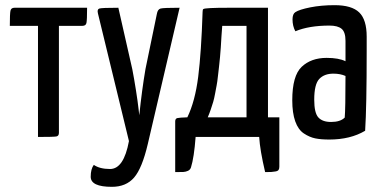

<svg xmlns="http://www.w3.org/2000/svg" viewBox="-20 -530 1476 743"><path d="M208 -430V-16Q208 -4 198.5 -2Q189 0 127 0V-430H18Q18 -477 20.5 -488.5Q23 -500 36 -500H317Q317 -452 314.5 -441Q312 -430 299 -430Z M359 -478Q355 -494 364.5 -497Q374 -500 438 -500L492 -262Q499 -226 506 -181.5Q513 -137 516 -110L519 -84Q529 -181 543 -263L587 -476Q590 -494 601.5 -497Q613 -500 675 -500L552 27Q530 121 499 157Q468 193 413 193Q331 193 331 154Q331 124 343 108Q366 124 406 124Q459 124 479 16Z M658 136Q680 136 689.5 135.5Q699 135 707.5 131Q716 127 719 118Q731 80 737 0H983Q986 51 1006 136Q1023 136 1030 135.5Q1037 135 1046 133.5Q1055 132 1058 127.5Q1061 123 1061 115V-76H1017V-500H865Q774 -500 767 -495Q764 -493 764 -484Q759 -328 747 -233Q735 -138 705 -76Q674 -75 666 -73Q658 -71 658 -60ZM934 -76H784Q790 -90 795.5 -106Q801 -122 805 -135.5Q809 -149 812.5 -168.5Q816 -188 818.5 -200.5Q821 -213 823.5 -236.5Q826 -260 827.5 -271Q829 -282 831.5 -310Q834 -338 834.5 -347.5Q835 -357 837 -389Q839 -421 840 -430H934Z M1112 -455Q1112 -476 1123 -483Q1138 -493 1180.5 -501.5Q1223 -510 1275 -510Q1341 -510 1370 -482Q1399 -454 1399 -388V-335Q1399 -115 1393 -24Q1336 10 1254 10Q1222 10 1200 5.5Q1178 1 1156 -13.5Q1134 -28 1122.5 -60.5Q1111 -93 1111 -142Q1111 -237 1147.5 -271.5Q1184 -306 1244 -306Q1291 -306 1317 -293V-372Q1317 -406 1302 -418.5Q1287 -431 1255 -431Q1176 -431 1123 -409Q1112 -429 1112 -455ZM1317 -236Q1297 -245 1270 -245Q1235 -245 1215.5 -224.5Q1196 -204 1196 -144Q1196 -93 1212 -75.5Q1228 -58 1261 -58Q1297 -58 1314 -75Q1317 -108 1317 -236Z"/></svg>

Font: Yanone Kaffeesatz
Style: Regular
Weight: 400
Designer: Yanone (Cyrillic: Daniel Pouzeot)
Foundry: Yanone
Version: Version 1.003;PS 001.003;hotconv 1.0.88;makeotf.lib2.5.64775